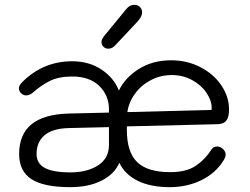

<svg xmlns="http://www.w3.org/2000/svg" viewBox="-20 -763 1032 793"><path d="M504 -241V-226Q504 -135 546.5 -93.5Q589 -52 683 -52Q750 -52 789 -78.5Q828 -105 853 -145Q861 -158 877 -158Q890 -158 901 -147.5Q912 -137 912 -125Q912 -114 903 -100Q870 -47 811 -18.5Q752 10 681 10Q602 10 548.5 -16.5Q495 -43 473 -91Q453 -44 399.5 -17Q346 10 270 10Q161 10 110 -23Q59 -56 59 -127Q59 -288 262 -294L430 -298V-312Q430 -369 390 -408Q350 -447 278 -447Q223 -447 186.5 -429Q150 -411 115 -380Q102 -369 88 -369Q76 -369 67 -378Q58 -387 58 -398Q58 -410 72 -424Q158 -510 278 -510Q348 -510 399.5 -475.5Q451 -441 471 -389Q497 -443 554 -478.5Q611 -514 687 -514Q753 -514 808 -485.5Q863 -457 894.5 -410Q926 -363 926 -311Q926 -279 914.5 -264.5Q903 -250 876 -250ZM506 -300 854 -309V-319Q854 -348 833 -379.5Q812 -411 774 -432Q736 -453 689 -453Q643 -453 603 -432Q563 -411 537.5 -376Q512 -341 506 -300ZM430 -164V-238L262 -234Q196 -232 163.5 -204Q131 -176 131 -127Q131 -88 165 -69.5Q199 -51 271 -51Q340 -51 385 -80Q430 -109 430 -164ZM400 -583 399 -589Q399 -600 410 -614L497 -720Q507 -733 515.5 -738Q524 -743 535 -743Q549 -743 558 -734Q567 -725 567 -711Q567 -695 547 -673L459 -579Q450 -569 443 -565.5Q436 -562 427 -562Q417 -562 409.5 -568Q402 -574 400 -583Z"/></svg>

Font: Mali
Style: Regular
Weight: 400
Version: Version 1.000; ttfautohint (v1.6)